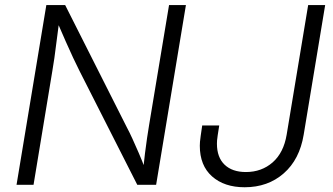

<svg xmlns="http://www.w3.org/2000/svg" viewBox="-20 -748 1346 777"><path d="M46.9 0 167.5 -727.5H243.7L493.7 -231.9Q503.4 -213.9 515.6 -187.3Q527.8 -160.6 541.5 -128.9Q555.2 -97.2 568.4 -62L559.1 -59.6Q562.5 -93.8 566.7 -127Q570.8 -160.2 575.2 -189.9Q579.6 -219.7 583.5 -242.7L664.1 -727.5H732.4L611.8 0H535.6L301.8 -460.9Q289.6 -485.4 276.1 -513.9Q262.7 -542.5 246.6 -578.9Q230.5 -615.2 209.5 -664.1L220.2 -667.5Q213.9 -620.1 209 -581.3Q204.1 -542.5 200 -512.7Q195.8 -482.9 191.9 -461.4L115.7 0ZM970.2 9.8Q887.7 9.8 838.1 -34.2Q788.6 -78.1 788.6 -158.2Q788.6 -165.5 789.3 -174.3Q790 -183.1 792.2 -198.5Q794.4 -213.9 798.3 -240.2H867.2Q863.3 -215.3 861.1 -201.2Q858.9 -187 858.4 -179.7Q857.9 -172.4 857.9 -166.5Q857.9 -111.3 888.9 -81.5Q919.9 -51.8 975.1 -51.8Q1038.6 -51.8 1083.3 -90.8Q1127.9 -129.9 1140.1 -203.1L1227.1 -727.5H1295.9L1209 -203.1Q1192.4 -102.5 1128.2 -46.4Q1064 9.8 970.2 9.8Z"/></svg>

Font: Inter 18pt Light
Style: Italic
Weight: 300
Italic angle: -9.3988°
Designer: Rasmus Andersson
Foundry: rsms
Version: Version 4.001;git-66647c0bb